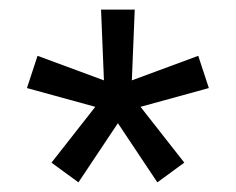

<svg xmlns="http://www.w3.org/2000/svg" viewBox="-20 -767 490 399"><path d="M143 -388 225 -511 307 -388 363 -429 272 -545 414 -584 392 -651 254 -600 260 -747H190L196 -600L58 -651L36 -584L178 -545L87 -429Z"/></svg>

Font: Braiins Sans
Style: Regular
Weight: 400
Designer: Mike Abbink, Paul van der Laan, Pieter van Rosmalen, Jiri Chlebus, Lubos Buracinsky
Foundry: Bold Monday, Sudetype
Version: Version 1.000;hotconv 1.0.109;makeotfexe 2.5.65596